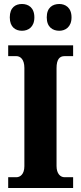

<svg xmlns="http://www.w3.org/2000/svg" viewBox="-20 -941 405 961"><path d="M277 -787C306 -787 338 -805 338 -854C338 -904 306 -921 277 -921C244 -921 214 -904 214 -854C214 -805 244 -787 277 -787ZM90 -787C121 -787 152 -805 152 -854C152 -904 121 -921 90 -921C58 -921 29 -904 29 -854C29 -805 58 -787 90 -787ZM21 0H346V-54H303C282 -54 263 -72 263 -110V-600C263 -645 279 -660 303 -660H346V-714H21V-660H62C81 -660 102 -645 102 -601V-109C102 -69 81 -54 62 -54H21Z"/></svg>

Font: Noto Serif Khmer Condensed ExtraBold
Style: Regular
Weight: 800
Width: 3
Designer: Danh Hong and the Monotype Design Team
Foundry: Monotype Imaging Inc.
Version: Version 2.004